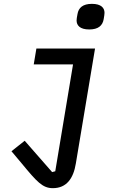

<svg xmlns="http://www.w3.org/2000/svg" viewBox="-20 -769 640 1001"><path d="M255.3 212C326.7 212 362.6 161.9 375.4 83.5L475.5 -516H169.7L155.9 -433.2H360.8L268.1 123.9L251.8 128.2L108.7 -35.2L39.8 19.5L93.8 83.8C171.9 178.3 201.7 212 255.3 212ZM379.3 -662.3C379.3 -636.7 396.7 -615.4 445.3 -615.4C492.2 -615.4 514.9 -635.3 520.6 -669.4C523.1 -685.4 524.9 -694.2 524.9 -702.1C524.9 -727.6 507.8 -748.9 459.2 -748.9C412.3 -748.9 389.2 -729 383.9 -695C381 -679 379.3 -670.1 379.3 -662.3Z"/></svg>

Font: Margiela Mono Italic Medium It
Style: Regular
Weight: 500
Designer: Mike Abbink, Paul van der Laan, Pieter van Rosmalen
Foundry: Bold Monday
Version: Version 2.003 2021